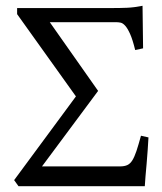

<svg xmlns="http://www.w3.org/2000/svg" viewBox="-20 -643 560 663"><path d="M492.7 -168.5Q491.7 -148.9 490 -125Q488.3 -101.1 486.3 -77.6L482.4 -33.7Q481 -13.2 480 0H43.9L28.8 -21L242.2 -310.1L39.1 -594.2V-615.2H368.2Q395.5 -615.2 419.2 -616.2Q442.9 -617.2 472.2 -623L474.1 -476.1L446.8 -470.2Q438 -506.3 429.2 -525.9Q420.4 -545.4 412.1 -554.4Q403.8 -563.5 396 -564.9Q388.2 -566.4 380.9 -566.4H151.9L318.8 -329.1L125 -68.4H394.5Q409.7 -68.4 419.7 -73Q429.7 -77.6 437 -89.4Q444.3 -101.1 451.2 -121.6Q458 -142.1 466.8 -174.3Z"/></svg>

Font: Gentium Plus Phon
Style: Regular
Weight: 400
Designer: J. Victor Gaultney, Annie Olsen, Iska Routamaa, Becca Hirsbrunner
Foundry: SIL International
Version: Version 5.000